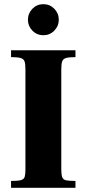

<svg xmlns="http://www.w3.org/2000/svg" viewBox="-20 -901 415 921"><path d="M33 0V-33Q66 -33 80.5 -37Q95 -41 98.5 -53Q102 -65 102 -89V-569Q102 -595 97.5 -607Q93 -619 78 -623Q63 -627 33 -627V-660H342V-627Q312 -627 297.5 -623Q283 -619 278.5 -607Q274 -595 274 -569V-89Q274 -63 278.5 -51Q283 -39 297.5 -36Q312 -33 342 -33V0ZM188 -732Q157 -732 135.5 -754Q114 -776 114 -806Q114 -837 135.5 -859Q157 -881 188 -881Q219 -881 240.5 -859Q262 -837 262 -806Q262 -776 240.5 -754Q219 -732 188 -732Z"/></svg>

Font: Frank Ruhl Libre Black
Style: Regular
Weight: 900
Designer: Yanek Iontef
Foundry: Fontef
Version: Version 6.004